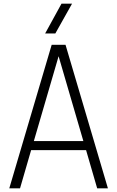

<svg xmlns="http://www.w3.org/2000/svg" viewBox="-20 -1035 644 1055"><path d="M573 0H514L453 -210H151L90 0H31L264 -789H340ZM438 -260 302 -726 166 -260ZM284 -851H228L318 -1015H376Z"/></svg>

Font: Tanohe Sans Light
Style: Regular
Weight: 300
Designer: Village Type and Design LLC & Cristiano Sobral
Foundry: Cooper Hewitt Smithsonian Design Museum
Version: Version 1.00;September 29, 2021;FontCreator 13.0.0.2655 64-b